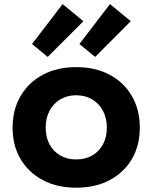

<svg xmlns="http://www.w3.org/2000/svg" viewBox="-20 -882 726 914"><path d="M343 11.5Q251.5 11.5 183.5 -24.8Q115.5 -61 77.8 -125.2Q40 -189.5 40 -274Q40 -359.5 77.8 -424.5Q115.5 -489.5 183.5 -526Q251.5 -562.5 343 -562.5Q434 -562.5 502.2 -526Q570.5 -489.5 608 -424.5Q645.5 -359.5 645.5 -274Q645.5 -189.5 608 -125.2Q570.5 -61 502.5 -24.8Q434.5 11.5 343 11.5ZM343 -123Q386 -123 418.8 -141.8Q451.5 -160.5 470 -194.5Q488.5 -228.5 488.5 -274.5Q488.5 -320 470 -354.8Q451.5 -389.5 418.8 -409Q386 -428.5 343 -428.5Q300 -428.5 267.2 -409Q234.5 -389.5 216 -354.8Q197.5 -320 197.5 -274.5Q197.5 -228.5 216 -194.5Q234.5 -160.5 267.2 -141.8Q300 -123 343 -123ZM278 -862.5 377 -781 207 -611 132.5 -672.5ZM503.5 -862.5 602.5 -781 433 -611 358 -672.5Z"/></svg>

Font: Hepta Slab
Style: Bold
Weight: 700
Designer: Michael LaGattuta
Foundry: Michael LaGattuta
Version: Version 1.100